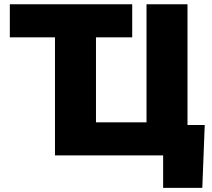

<svg xmlns="http://www.w3.org/2000/svg" viewBox="-20 -748 1021 924"><path d="M27.3 -568.4V-727.5H616.2V-568.4H441.9V-159.2H685.1V-727.5H882.3V-146.5H965.3L953.6 156.2H765.1V0H244.6V-568.4Z"/></svg>

Font: Inter Black
Style: Regular
Weight: 900
Designer: Rasmus Andersson
Foundry: rsms
Version: Version 4.000;git-a52131595